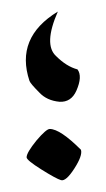

<svg xmlns="http://www.w3.org/2000/svg" viewBox="-20 -214 184 332"><path d="M112 -57Q103 -37 83 -38Q61 -40 48 -54Q33 -69 31 -74Q6 -149 80 -194Q55 -137 77 -117Q95 -99 114 -94Q123 -82 112 -57ZM26 58Q26 50 43 29Q60 9 66 9Q84 9 120 45Q123 55 108.5 77.5Q94 100 85.5 97.5Q77 95 51.5 79Q26 63 26 58Z"/></svg>

Font: AMoshref-Naskh
Style: Naskh
Weight: 500
Version: Version 0.001